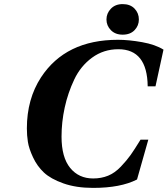

<svg xmlns="http://www.w3.org/2000/svg" viewBox="-20 -901 817 936"><path d="M578 -881Q615 -881 636 -859Q657 -837 657 -806Q657 -776 636 -754Q615 -732 578 -732Q542 -732 520.5 -754Q499 -776 499 -806Q499 -836 520.5 -858.5Q542 -881 578 -881ZM111 -275Q111 -418 180 -524Q300 -707 555 -707Q608 -707 672.5 -695.5Q737 -684 777 -659L738 -480H700Q698 -661 557 -661Q485 -661 429 -620Q373 -579 342 -513.5Q311 -448 295.5 -377Q280 -306 280 -235Q280 -134 322 -82.5Q364 -31 434 -31Q474 -31 507 -44.5Q540 -58 569 -88.5Q598 -119 616.5 -145Q635 -171 665 -220H703L648 -26Q568 15 434 15Q351 15 289 -7Q227 -29 194 -60Q161 -91 141 -134Q121 -177 116 -209Q111 -241 111 -275Z"/></svg>

Font: Lingua Franca
Style: Bold Italic
Weight: 700
Italic angle: -13°
Version: Version 1.19